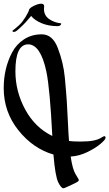

<svg xmlns="http://www.w3.org/2000/svg" viewBox="-116 -973 589 1035"><path d="M36 -734Q-33 -734 -33 -589Q-33 -480 20 -382.5Q73 -285 166 -240Q153 -496 134 -587Q103 -733 36 -734ZM265 -129Q275 -60 292 -33Q309 -6 309 -2Q309 2 302.5 6.5Q296 11 277 20Q231 42 226 42Q214 42 198 10Q182 -22 172 -140Q62 -172 -17 -271Q-96 -370 -96 -498Q-96 -604 -51 -690Q-28 -734 13.5 -761Q55 -788 109 -788Q168 -788 196 -713Q226 -635 233.5 -554.5Q241 -474 244 -428Q247 -382 250 -315.5Q253 -249 256 -213Q277 -210 318.5 -210Q360 -210 386 -215Q412 -220 427.5 -229.5Q443 -239 446 -239Q453 -239 453 -230Q453 -221 427 -198.5Q401 -176 356.5 -154Q312 -132 265 -129ZM214 -847Q214 -834 196 -832Q146 -832 108 -848Q70 -864 52 -887Q50 -885 38 -871Q12 -839 -25 -808Q-33 -801 -41 -801Q-49 -801 -49 -807Q-7 -840 5 -857L22 -882Q26 -888 32 -900L39 -914Q39 -928 64.5 -940.5Q90 -953 106 -953Q122 -953 122 -939Q121 -934 121 -925Q121 -890 148.5 -870.5Q176 -851 214 -847Z"/></svg>

Font: Mr Bedfort
Style: Regular
Weight: 400
Designer: Alejandro Paul
Foundry: Alejandro Paul
Version: Version 1.000